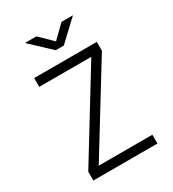

<svg xmlns="http://www.w3.org/2000/svg" viewBox="-213 -1012 1011 1125"><g transform="rotate(-30 293.0 -449.0)"><path d="M81.1 0V-59.6L433.1 -633.8H81.1V-693.4H504.9V-633.8L151.9 -59.6H514.6V0ZM272 -771.5 136.7 -898.4H214.4L299.3 -815.4L384.3 -898.4H461.9L326.7 -771.5Z"/></g></svg>

Font: Caskaydia Cove Light
Style: Regular
Weight: 300
Monospace: yes
Designer: Aaron Bell
Foundry: Saja Typeworks
Version: Version 4.300; ttfautohint (v1.8.3)